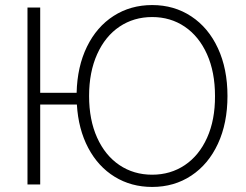

<svg xmlns="http://www.w3.org/2000/svg" viewBox="-20 -737 984 767"><path d="M140.6 -366.2H286.1Q288.6 -471.2 327.4 -550.5Q366.2 -629.9 433.8 -673.3Q501.5 -716.8 587.9 -716.8Q675.8 -716.8 744.1 -671.6Q812.5 -626.5 850.6 -544.2Q888.7 -461.9 888.7 -353.5Q888.7 -245.1 850.6 -162.8Q812.5 -80.6 744.1 -35.4Q675.8 9.8 587.9 9.8Q504.4 9.8 438.2 -30.8Q372.1 -71.3 332.5 -146Q293 -220.7 287.1 -319.3H140.6V0H89.8V-707H140.6ZM587.9 -668.9Q514.6 -668.9 457.5 -630.6Q400.4 -592.3 368.2 -520.8Q335.9 -449.2 335.9 -353.5Q335.9 -258.3 367.9 -187.3Q399.9 -116.2 457 -77.6Q514.2 -39.1 587.9 -39.1Q661.1 -39.1 718.3 -77.4Q775.4 -115.7 807.4 -187Q839.4 -258.3 838.9 -353.5Q838.9 -449.2 806.9 -520.5Q774.9 -591.8 718 -630.4Q661.1 -668.9 587.9 -668.9Z"/></svg>

Font: Pretendard JP ExtraLight
Style: Regular
Weight: 200
Designer: Base glyphs from Inter by Rasmus Andersson; Hangeul glyphs from Noto Sans CJK(Source Han Sans) by Jang Soo-young and Kan
Foundry: Kil Hyung-jin
Version: Version 1.309